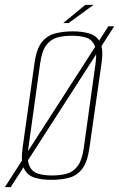

<svg xmlns="http://www.w3.org/2000/svg" viewBox="-42 -728 490 790"><path d="M-22 42 404 -620H428L2 42ZM169 12Q130 12 100.5 3Q71 -6 57 -34Q43 -62 51 -120L100 -469Q108 -527 130 -554.5Q152 -582 185 -590.5Q218 -599 257 -599Q297 -599 326.5 -590Q356 -581 370 -553.5Q384 -526 376 -469L326 -120Q318 -61 296 -33Q274 -5 242 3.5Q210 12 169 12ZM172 -6Q206 -6 233 -13.5Q260 -21 278 -45.5Q296 -70 303 -121L351 -466Q358 -517 347 -541.5Q336 -566 311.5 -573.5Q287 -581 254 -581Q220 -581 193 -573.5Q166 -566 148 -541.5Q130 -517 123 -466L75 -121Q68 -70 79 -45.5Q90 -21 114.5 -13.5Q139 -6 172 -6ZM218 -633 309 -708H343L240 -633Z"/></svg>

Font: Alumni Sans SC Thin
Style: Italic
Weight: 100
Italic angle: -8°
Designer: Robert E. Leuschke
Foundry: Robert E. Leuschke
Version: Version 1.016